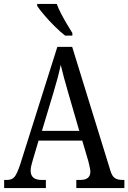

<svg xmlns="http://www.w3.org/2000/svg" viewBox="-20 -951 649 971"><path d="M1 0V-41H16Q40 -41 53 -56Q66 -71 82 -119L270 -714H345L538 -89Q546 -61 560 -51Q574 -41 600 -41H609V0H366V-41H386Q437 -41 437 -83Q437 -92 433.5 -106.5Q430 -121 427 -135L396 -240H175L146 -142Q142 -130 138.5 -114.5Q135 -99 135 -88Q135 -41 190 -41H212V0ZM192 -289H381L327 -475Q314 -520 304 -556.5Q294 -593 287 -623Q281 -593 272 -559Q263 -525 251 -485ZM309 -771Q286 -789 257 -817.5Q228 -846 203.5 -875Q179 -904 168 -921V-931H267Q275 -909 289 -882Q303 -855 318.5 -829Q334 -803 346 -784V-771Z"/></svg>

Font: Noto Serif Hebrew Condensed
Style: Regular
Weight: 400
Width: 3
Designer: Monotype Design Team
Foundry: Monotype Imaging Inc.
Version: Version 2.004; ttfautohint (v1.8.4.7-5d5b)